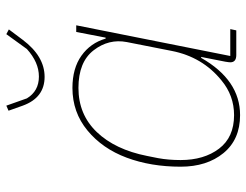

<svg xmlns="http://www.w3.org/2000/svg" viewBox="-106 -661 779 607"><g transform="rotate(-90 283.5 -357.5)"><path d="M344 -606Q278 -606 253 -675L237 -720L253 -727L276 -662Q299 -624 345 -624Q390 -624 432 -662L479 -727L494 -719L461 -675Q409 -606 344 -606ZM491 0H413Q390 0 390 -19Q390 -23 392 -35L407 -111H404Q334 12 223 12Q146 12 103 -40.5Q60 -93 60 -176Q60 -270 88.5 -346.5Q117 -423 174.5 -470.5Q232 -518 309 -518Q371 -518 411 -489.5Q451 -461 465 -413H468L486 -506H507L410 -19H495ZM223 -7Q285 -7 333 -47Q407 -107 426 -204L454 -346Q465 -403 428 -451Q391 -499 309 -499Q225 -499 169.5 -441Q114 -383 94 -282L87 -247Q81 -214 81 -176Q81 -102 117 -54.5Q153 -7 223 -7Z"/></g></svg>

Font: IBM Plex Sans Thin
Style: Italic
Weight: 100
Italic angle: -11.31°
Designer: Mike Abbink, Paul van der Laan, Pieter van Rosmalen
Foundry: Bold Monday
Version: Version 3.0